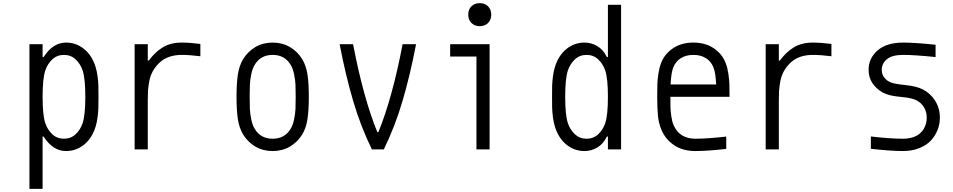

<svg xmlns="http://www.w3.org/2000/svg" viewBox="-20 -947 6040 1217"><path d="M398.4 10.4Q315.1 10.4 256.5 -81.4H250V250H166.7V-666.7H250V-585.3H256.5Q315.1 -677.1 398.4 -677.1Q462.9 -677.1 513 -636.4Q563.2 -595.7 585.9 -522.8Q594.4 -495.4 598.6 -461.6Q602.9 -427.7 603.5 -404Q604.2 -380.2 604.2 -333.3Q604.2 -286.5 603.5 -262.7Q602.9 -238.9 598.6 -205.1Q594.4 -171.2 585.9 -143.9Q563.2 -71 513 -30.3Q462.9 10.4 398.4 10.4ZM503.9 -166.7Q520.8 -218.1 520.8 -333.3Q520.8 -448.6 503.9 -500Q489.6 -542.3 459.3 -570.6Q429 -599 385.4 -599Q341.8 -599 311.5 -570.6Q281.2 -542.3 266.9 -500Q250 -448.6 250 -333.3Q250 -218.1 266.9 -166.7Q281.2 -124.3 311.5 -96Q341.8 -67.7 385.4 -67.7Q429 -67.7 459.3 -96Q489.6 -124.3 503.9 -166.7Z M1132.8 -599Q1044.3 -599 992.8 -551.4Q966.1 -526.7 949.2 -496.7Q932.3 -466.8 925.8 -430Q919.3 -393.2 918 -370.4Q916.7 -347.7 916.7 -309.2V0H833.3V-666.7H916.7V-563.2H923.2Q963.5 -617.8 1012.7 -647.5Q1061.8 -677.1 1132.8 -677.1Q1181 -677.1 1250 -668.6V-590.5Q1181 -599 1132.8 -599Z M1895.2 -572.9Q1920.6 -531.2 1929 -474.3Q1937.5 -417.3 1937.5 -333.3Q1937.5 -249.3 1929 -192.4Q1920.6 -135.4 1895.2 -93.8Q1864.6 -44.9 1816.7 -17.3Q1768.9 10.4 1708.3 10.4Q1647.8 10.4 1599.9 -17.3Q1552.1 -44.9 1521.5 -93.8Q1496.1 -135.4 1487.6 -192.4Q1479.2 -249.3 1479.2 -333.3Q1479.2 -417.3 1487.6 -474.3Q1496.1 -531.2 1521.5 -572.9Q1552.1 -621.7 1599.9 -649.4Q1647.8 -677.1 1708.3 -677.1Q1768.9 -677.1 1816.7 -649.4Q1864.6 -621.7 1895.2 -572.9ZM1593.8 -535.2Q1579.4 -511.1 1572.3 -474.9Q1565.1 -438.8 1563.8 -410.2Q1562.5 -381.5 1562.5 -333.3Q1562.5 -285.2 1563.8 -256.5Q1565.1 -227.9 1572.3 -191.7Q1579.4 -155.6 1593.8 -131.5Q1631.5 -67.7 1708.3 -67.7Q1785.2 -67.7 1822.9 -131.5Q1837.2 -155.6 1844.4 -191.7Q1851.6 -227.9 1852.9 -256.5Q1854.2 -285.2 1854.2 -333.3Q1854.2 -381.5 1852.9 -410.2Q1851.6 -438.8 1844.4 -474.9Q1837.2 -511.1 1822.9 -535.2Q1785.2 -599 1708.3 -599Q1631.5 -599 1593.8 -535.2Z M2378.3 -109.4Q2466.8 -325.5 2531.9 -666.7H2617.2Q2580.1 -472.7 2532.2 -309.6Q2484.4 -146.5 2412.8 0H2337.2Q2265.6 -146.5 2217.8 -309.6Q2169.9 -472.7 2132.8 -666.7H2218.1Q2283.2 -326.2 2371.7 -109.4Z M2968.1 -906.9Q2988.3 -927.1 3020.8 -927.1Q3053.4 -927.1 3073.6 -906.9Q3093.8 -886.7 3093.8 -854.2Q3093.8 -821.6 3073.6 -801.4Q3053.4 -781.2 3020.8 -781.2Q2988.3 -781.2 2968.1 -801.4Q2947.9 -821.6 2947.9 -854.2Q2947.9 -886.7 2968.1 -906.9ZM3000 0V-588.5H2833.3V-666.7H3083.3V0Z M3684.9 -677.1Q3728.5 -677.1 3766.3 -654.6Q3804 -632.2 3826.8 -585.3H3833.3V-916.7H3916.7V0H3833.3V-81.4H3826.8Q3804 -34.5 3766.3 -12Q3728.5 10.4 3684.9 10.4Q3620.4 10.4 3570.3 -30.3Q3520.2 -71 3497.4 -143.9Q3488.9 -171.2 3484.7 -205.1Q3480.5 -238.9 3479.8 -262.7Q3479.2 -286.5 3479.2 -333.3Q3479.2 -380.2 3479.8 -404Q3480.5 -427.7 3484.7 -461.6Q3488.9 -495.4 3497.4 -522.8Q3520.2 -595.7 3570.3 -636.4Q3620.4 -677.1 3684.9 -677.1ZM3579.4 -500Q3562.5 -448.6 3562.5 -333.3Q3562.5 -218.1 3579.4 -166.7Q3593.7 -124.3 3624 -96Q3654.3 -67.7 3697.9 -67.7Q3741.5 -67.7 3771.8 -96Q3802.1 -124.3 3816.4 -166.7Q3833.3 -218.1 3833.3 -333.3Q3833.3 -448.6 3816.4 -500Q3802.1 -542.3 3771.8 -570.6Q3741.5 -599 3697.9 -599Q3654.3 -599 3624 -570.6Q3593.7 -542.3 3579.4 -500Z M4248 -520.2Q4234.4 -488.9 4230.5 -411.5H4519.5Q4515.6 -488.9 4502 -520.2Q4487.6 -557.3 4454.8 -578.1Q4421.9 -599 4375 -599Q4328.1 -599 4295.2 -578.1Q4262.4 -557.3 4248 -520.2ZM4580.1 -546.2Q4591.1 -518.2 4596.7 -480.5Q4602.2 -442.7 4603.2 -413.7Q4604.2 -384.8 4604.2 -333.3H4229.2Q4229.2 -289.1 4229.8 -265.3Q4230.5 -241.5 4235.4 -208.3Q4240.2 -175.1 4250 -153Q4287.8 -67.7 4388 -67.7Q4463.5 -67.7 4583.3 -81.4V-3.3Q4464.8 10.4 4388 10.4Q4307.3 10.4 4252 -27.3Q4196.6 -65.1 4171.9 -125.7Q4154.9 -166.7 4150.4 -213.5Q4145.8 -260.4 4145.8 -333.3Q4145.8 -384.8 4146.8 -413.7Q4147.8 -442.7 4153.3 -480.5Q4158.9 -518.2 4169.9 -546.2Q4191.4 -604.2 4245.1 -640.6Q4298.8 -677.1 4375 -677.1Q4451.2 -677.1 4504.9 -640.6Q4558.6 -604.2 4580.1 -546.2Z M5132.8 -599Q5044.3 -599 4992.8 -551.4Q4966.1 -526.7 4949.2 -496.7Q4932.3 -466.8 4925.8 -430Q4919.3 -393.2 4918 -370.4Q4916.7 -347.7 4916.7 -309.2V0H4833.3V-666.7H4916.7V-563.2H4923.2Q4963.5 -617.8 5012.7 -647.5Q5061.8 -677.1 5132.8 -677.1Q5181 -677.1 5250 -668.6V-590.5Q5181 -599 5132.8 -599Z M5702.5 10.4Q5627.6 10.4 5500 -3.9V-82Q5621.7 -67.7 5702.5 -67.7Q5737.6 -67.7 5765 -76.5Q5792.3 -85.3 5808.9 -99.3Q5825.5 -113.3 5835.9 -131.5Q5846.4 -149.7 5850.3 -166.7Q5854.2 -183.6 5854.2 -200.5Q5854.2 -238.9 5836.3 -267.6Q5818.4 -296.2 5789.1 -311.2Q5760.4 -326.2 5694 -332.4Q5627.6 -338.5 5595.1 -351.6Q5549.5 -369.1 5517.6 -409.5Q5485.7 -449.9 5485.7 -505.2Q5485.7 -577.5 5542.6 -627.3Q5599.6 -677.1 5705.7 -677.1Q5778 -677.1 5910.2 -663.4V-585.3Q5776.7 -599 5705.7 -599Q5633.5 -599 5601.2 -571.3Q5569 -543.6 5569 -505.2Q5569 -475.9 5585.3 -455.1Q5601.6 -434.2 5626.3 -424.5Q5651 -414.7 5720.7 -407.6Q5790.4 -400.4 5829.4 -380.2Q5877.6 -355.5 5907.6 -308.3Q5937.5 -261.1 5937.5 -200.5Q5937.5 -159.5 5922.5 -122.4Q5907.6 -85.3 5879.6 -55.3Q5851.6 -25.4 5805.7 -7.5Q5759.8 10.4 5702.5 10.4Z"/></svg>

Font: Monoid
Style: Regular
Weight: 400
Width: 4
Monospace: yes
Designer: Andreas Larsen (@larsenwork)
Version: Version 0.61